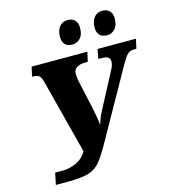

<svg xmlns="http://www.w3.org/2000/svg" viewBox="-132 -1034 1021 1145"><g transform="rotate(-15 378.5 -461.0)"><path d="M85 -67H132Q175 -67 217 -86.5Q259 -106 281 -147L163 -604Q156 -633 144.5 -644Q133 -655 110 -655H100L113 -714H457L444 -655H429Q395 -655 375.5 -642.5Q356 -630 356 -605Q356 -584 362 -554L402 -372Q403 -366 409.5 -331Q416 -296 418 -272Q429 -312 451 -354L563 -566Q581 -597 581 -622Q581 -639 568.5 -647Q556 -655 530 -655H509L520 -714H757L744 -655H729Q704 -655 689 -640.5Q674 -626 648 -580L424 -181Q376 -94 346.5 -58Q317 -22 273.5 -8.5Q230 5 143 5H70ZM322 -841Q322 -880 340.5 -903.5Q359 -927 391 -927Q419 -927 435.5 -911Q452 -895 452 -864Q452 -820 431.5 -799Q411 -778 383 -778Q354 -778 338 -794Q322 -810 322 -841ZM536 -841Q536 -880 554.5 -903.5Q573 -927 605 -927Q633 -927 649.5 -911Q666 -895 666 -864Q666 -820 645.5 -799Q625 -778 597 -778Q568 -778 552 -794Q536 -810 536 -841Z"/></g></svg>

Font: Noto Serif NarrowBlack
Style: Italic
Weight: 900
Width: 4
Italic angle: -12°
Designer: Monotype Design Team
Foundry: Monotype Imaging Inc.
Version: Version 1.001